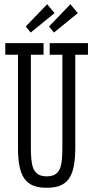

<svg xmlns="http://www.w3.org/2000/svg" viewBox="-20 -875 441 908"><path d="M5 -616H65V-178C65 -38 101 13 201 13C301 13 336 -38 336 -178V-616H396V-671H215V-616H275V-186C275 -96 271 -41 201 -41C131 -41 126 -96 126 -186V-616H186V-671H5ZM203 -855 102 -750 125 -721 238 -813ZM313 -855 212 -750 235 -721 348 -813Z"/></svg>

Font: Stint Ultra Condensed
Style: Regular
Weight: 400
Width: 1
Designer: Astigmatic (AOETI)
Foundry: Astigmatic (AOETI)
Version: Version 1.000